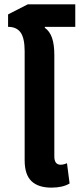

<svg xmlns="http://www.w3.org/2000/svg" viewBox="-20 -850 365 880"><path d="M216 10Q155 10 124 -20Q93 -50 93 -115V-615Q93 -675 74.5 -701Q56 -727 17 -727V-784L107 -830H325V-727H186L185 -723Q208 -707 218.5 -676.5Q229 -646 229 -598V-133Q229 -95 258 -95Q271 -95 287 -102L299 -9Q267 10 216 10Z"/></svg>

Font: Noto Sans Thai Cond
Style: Bold
Weight: 700
Width: 3
Designer: Monotype Design Team
Foundry: Monotype Imaging Inc.
Version: Version 2.002; ttfautohint (v1.8.4.7-5d5b)